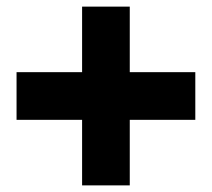

<svg xmlns="http://www.w3.org/2000/svg" viewBox="-20 -640 640 580"><path d="M228 -80V-278H30V-422H228V-620H372V-422H570V-278H372V-80Z"/></svg>

Font: Martian Mono Condensed
Style: Bold
Weight: 700
Width: 3
Designer: Roman Shamin
Foundry: Evil Martians
Version: Version 1.000